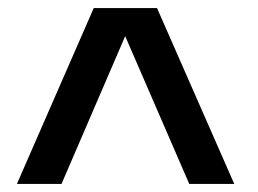

<svg xmlns="http://www.w3.org/2000/svg" viewBox="-20 -708 640 477"><path d="M450.2 -251 291 -618.2 132.8 -251H22L212.9 -688H370.1L562 -251Z"/></svg>

Font: Liberation Mono
Style: Bold
Weight: 700
Monospace: yes
Designer: Steve Matteson
Foundry: Ascender Corporation
Version: Version 2.1.5